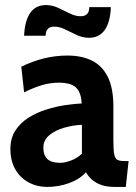

<svg xmlns="http://www.w3.org/2000/svg" viewBox="-20 -727 538 757"><path d="M166 10Q126 10 93 -7.8Q60 -25.5 40.5 -59Q21 -92.5 21 -140Q21 -182.5 40.8 -212.8Q60.5 -243 92.8 -263.2Q125 -283.5 162.8 -295.2Q200.5 -307 237.2 -312.5Q274 -318 302 -319Q300 -362 280 -381.5Q260 -401 212 -401Q178.5 -401 146.8 -391.8Q115 -382.5 75 -363L64 -464Q109 -486 154.2 -497Q199.5 -508 246 -508Q302 -508 342.5 -488Q383 -468 405 -423.8Q427 -379.5 427 -307V-172Q427 -134.5 430.5 -117.8Q434 -101 443.5 -96.5Q453 -92 471 -92H487L476 10H431Q403 10 381.2 2.8Q359.5 -4.5 344 -17.5Q328.5 -30.5 319 -48Q294.5 -20.5 252.8 -5.2Q211 10 166 10ZM218 -85Q234.5 -85 259 -93.8Q283.5 -102.5 303 -121V-235Q268 -233.5 233 -223.5Q198 -213.5 174.5 -194Q151 -174.5 151 -145Q151 -114.5 167 -99.8Q183 -85 218 -85ZM331 -578Q306 -578 282.5 -589Q259 -600 237 -611Q215 -622 194 -622Q160 -622 160 -586H75Q77.5 -644.5 99 -675.8Q120.5 -707 161 -707Q186 -707 209.5 -696Q233 -685 255 -674Q277 -663 298 -663Q332 -663 332 -699H417Q415 -640.5 393.2 -609.2Q371.5 -578 331 -578Z"/></svg>

Font: Cabin Resolve
Style: Bold-Resolve
Weight: 700
Designer: Pablo Impallari
Foundry: Pablo Impallari. http://www.impallari.com Igino Marini. http://www.ikern.com
Version: Version 3.001